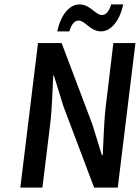

<svg xmlns="http://www.w3.org/2000/svg" viewBox="-20 -849 633 869"><path d="M72 0H172L207 -286C216 -359 217 -438 221 -507H224L267 -368L406 0H513L593 -654H493L459 -370C450 -297 449 -214 445 -147H441L398 -286L259 -654H152ZM437 -707C482 -707 521 -753 538 -829H483C474 -796 458 -781 442 -781C411 -781 389 -829 340 -829C295 -829 256 -784 239 -707H294C303 -740 319 -756 335 -756C366 -756 388 -707 437 -707Z"/></svg>

Font: Falling Sky
Style: CondObl
Weight: 400
Designer: Paul D. Hunt
Foundry: Adobe Systems Incorporated
Version: Version 1.02